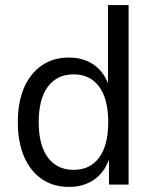

<svg xmlns="http://www.w3.org/2000/svg" viewBox="-20 -725 602 754"><path d="M251 9Q189 9 144 -22Q99 -53 74.5 -110Q50 -167 50 -245Q50 -324 74.5 -380.5Q99 -437 144 -468Q189 -499 250 -499Q310 -499 351.5 -468.5Q393 -438 409 -383H404V-705H485V0H408V-111H412Q395 -53 353 -22Q311 9 251 9ZM269 -58Q334 -58 369.5 -106.5Q405 -155 405 -245Q405 -336 369.5 -384.5Q334 -433 269 -433Q204 -433 168 -384.5Q132 -336 132 -245Q132 -155 168 -106.5Q204 -58 269 -58Z"/></svg>

Font: Nunito Sans 10pt SemiCondensed
Style: Regular
Weight: 400
Width: 4
Designer: Vernon Adams
Foundry: Vernon Adams
Version: Version 3.101;gftools[0.9.27]